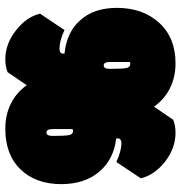

<svg xmlns="http://www.w3.org/2000/svg" viewBox="1 -681 685 727"><g transform="rotate(90 343.5 -317.5)"><path d="M214.8 -390.6Q214.8 -367.7 227.8 -367.7Q240.7 -367.7 240.7 -390.6Q240.7 -439 237.5 -453.6Q234.4 -468.3 222.2 -468.3Q217.3 -468.3 214.8 -466.3ZM468.8 -173.8Q468.8 -150.9 481.7 -150.9Q494.6 -150.9 494.6 -173.8Q494.6 -222.2 491.5 -236.8Q488.3 -251.5 476.1 -251.5Q471.2 -251.5 468.8 -249.5ZM9.8 -417.5Q9.8 -515.6 66.2 -577.6Q122.6 -639.6 219.7 -639.6Q272.5 -639.6 314.7 -618.2Q356.9 -596.7 383.8 -558.1L433.6 -630.9Q455.1 -639.6 482.9 -639.6Q541.5 -639.6 593.3 -599.1Q642.1 -560.1 655.3 -508.3L593.3 -415.5Q552.7 -434.6 522 -434.6Q503.9 -434.6 503.9 -419.9Q503.9 -416 504.4 -415Q584 -405.8 630.9 -350.1Q677.2 -294.4 677.2 -207.5Q677.2 -110.8 621.8 -53Q566.4 4.9 467.3 4.9Q414.1 4.9 372.1 -16.4Q330.1 -37.6 302.7 -76.2L253.4 -3.9Q231.9 4.9 204.1 4.9Q146 4.9 94.2 -36.1Q44.4 -74.7 31.7 -126.5L93.8 -219.2Q134.3 -200.2 165 -200.2Q183.1 -200.2 183.1 -214.8V-217.3Q182.6 -217.8 182.6 -219.2Q100.6 -228 56.2 -279.3Q9.8 -331.1 9.8 -417.5Z"/></g></svg>

Font: Modak
Style: Regular
Weight: 400
Version: Version 1.036;PS Version 1.000;hotconv 1.0.79;makeotf.lib2.5